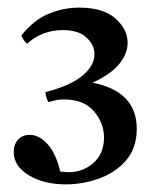

<svg xmlns="http://www.w3.org/2000/svg" viewBox="-20 -808 413 504"><path d="M99 -566 110 -569Q170 -586 199 -611.5Q228 -637 228 -666Q228 -690 207 -709.5Q186 -729 145 -729Q90 -729 51 -693Q41 -702 36 -715Q69 -756 108 -772Q147 -788 188 -788Q251 -788 283 -759.5Q315 -731 315 -696Q315 -667 293 -640Q271 -613 223 -591Q339 -568 339 -470Q339 -419 310.5 -386.5Q282 -354 239 -339Q196 -324 153 -324Q95 -324 55.5 -348Q16 -372 16 -409Q16 -429 27.5 -441.5Q39 -454 58 -454Q83 -454 105 -429.5Q127 -405 138 -358Q144 -357 150 -356.5Q156 -356 160 -356Q198 -356 225.5 -380.5Q253 -405 253 -447Q253 -485 226.5 -516Q200 -547 148 -547Q135 -547 126.5 -545Q118 -543 107 -540Q101 -550 99 -566Z"/></svg>

Font: Castoro
Style: Regular
Weight: 400
Designer: John Hudson
Foundry: Tiro Typeworks Ltd.
Version: Version 2.04